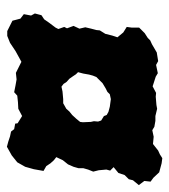

<svg xmlns="http://www.w3.org/2000/svg" viewBox="13 -613 490 556"><g transform="rotate(90 258.0 -335.0)"><path d="M227 -135 210 -138 191 -136 173 -145 159 -152 148 -146 128 -135 104 -119 84 -111H70L40 -126L34 -149L21 -159L25 -180L19 -191L24 -210L36 -218L45 -231L60 -251L64 -259L58 -276L62 -284L55 -303L63 -320L59 -337L63 -354L67 -369L68 -379L78 -395L83 -415L88 -430L74 -447L58 -457L60 -472V-493L76 -509L90 -518L97 -525L108 -530L132 -544L157 -548L168 -542L192 -547L202 -541L230 -532L249 -542L260 -541L284 -543L295 -545L316 -540H330L347 -537L357 -531L376 -535L397 -533L416 -548L427 -553L438 -560L453 -558L479 -551L495 -534L506 -526L504 -508L516 -492L502 -475L499 -463L487 -451L481 -433L464 -419L474 -409L471 -398L473 -376L477 -360L471 -345L467 -331V-317L463 -303L456 -287L444 -272L435 -253L444 -246L453 -236L461 -224L475 -216L470 -188L463 -163L450 -140L430 -124L405 -110L390 -114L375 -119L361 -122L354 -131L338 -134L337 -141L316 -154L295 -143L276 -142L257 -140L247 -131ZM231 -268 245 -271 267 -273H279L295 -282L303 -291L313 -299L324 -311L333 -322L334 -330L333 -353L331 -362L332 -374L329 -383L316 -391L313 -399L304 -404L289 -408L267 -411L253 -408L246 -401L236 -396L221 -387L212 -378L203 -369L199 -359L196 -348L193 -331L189 -316L195 -310L201 -301L208 -291L217 -283L223 -274Z"/></g></svg>

Font: Winky Rough
Style: Bold Italic
Weight: 700
Italic angle: -8.97852°
Designer: Simon Atzbach
Foundry: typofactur
Version: Version 1.206; ttfautohint (v1.8.4.7-5d5b)